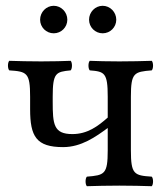

<svg xmlns="http://www.w3.org/2000/svg" viewBox="-20 -641 579 663"><path d="M162 -307C162 -390 173 -393 224 -398C230 -404 230 -425 224 -431C200 -430 162 -429 122 -429C79 -429 45 -430 12 -431C6 -425 6 -404 12 -398C73 -394 84 -390 84 -307V-264C84 -170 105 -133 198 -133C261 -133 311 -169 352 -199V-122C352 -39 341 -36 280 -31C274 -25 274 -4 280 2C313 1 348 0 392 0C435 0 472 1 504 2C510 -4 510 -25 504 -31C443 -35 432 -39 432 -122V-307C432 -390 443 -393 504 -398C510 -404 510 -425 504 -431C470 -430 436 -429 392 -429C353 -429 313 -430 290 -431C284 -425 284 -404 290 -398C341 -394 352 -390 352 -307V-235C318 -205 282 -178 230 -178C165 -178 162 -212 162 -290ZM118.5 -573C118.5 -547 139.5 -526 165.5 -526C191.5 -526 212.5 -547 212.5 -573C212.5 -599 191.5 -621 165.5 -621C139.5 -621 118.5 -599 118.5 -573ZM287.5 -573C287.5 -547 308.5 -526 334.5 -526C360.5 -526 381.5 -547 381.5 -573C381.5 -599 360.5 -621 334.5 -621C308.5 -621 287.5 -599 287.5 -573Z"/></svg>

Font: Libertinus Math
Style: Regular
Weight: 400
Designer: Philipp H. Poll
Foundry: Khaled Hosny
Version: Version 6.2